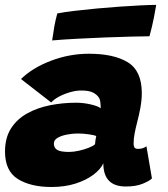

<svg xmlns="http://www.w3.org/2000/svg" viewBox="-20 -758 688 786"><path d="M190.5 7.5Q105.5 7.5 53 -25.2Q0.5 -58 0.5 -137.5Q0.5 -194 25.2 -232.5Q50 -271 91.8 -294Q133.5 -317 185.2 -327.2Q237 -337.5 291.5 -337.5Q322.5 -337.5 352.8 -330.2Q383 -323 392.5 -314.5Q392.5 -320 391.2 -335.5Q390 -351 384.5 -359Q375 -372.5 358.8 -380Q342.5 -387.5 312 -387.5Q290.5 -387.5 265.8 -380.2Q241 -373 220.5 -361.8Q200 -350.5 189.5 -338.5L66 -434.5Q113 -480.5 188.5 -509.2Q264 -538 344 -538Q446.5 -538 503.5 -502.8Q560.5 -467.5 560.5 -377Q560.5 -349 554.8 -317.2Q549 -285.5 541 -255.5Q535 -232.5 531 -211Q527 -189.5 527 -171Q527 -157.5 531.5 -153Q536 -148.5 544.5 -148.5Q556 -148.5 564.2 -151.2Q572.5 -154 579.5 -159L602 -27.5Q591.5 -17 564 -5.8Q536.5 5.5 495 5.5Q403 5.5 403 -89.5Q392 -65 362.5 -42.8Q333 -20.5 289.2 -6.5Q245.5 7.5 190.5 7.5ZM262.5 -136Q280.5 -136 302.2 -140.8Q324 -145.5 342.5 -152.8Q361 -160 369 -167.5Q369 -173 370.8 -184.2Q372.5 -195.5 374 -201Q366 -205 343 -208.2Q320 -211.5 298 -211.5Q277.5 -211.5 254.8 -207.2Q232 -203 216.2 -194Q200.5 -185 200.5 -170Q200.5 -153 214 -144.5Q227.5 -136 262.5 -136ZM592 -609.5Q566 -609.5 518.5 -608.2Q471 -607 413.2 -604.8Q355.5 -602.5 297.8 -599.5Q240 -596.5 193.5 -592.5Q197.5 -621.5 202.2 -648.5Q207 -675.5 214.5 -703Q243 -708.5 284.8 -713.5Q326.5 -718.5 374.5 -723Q422.5 -727.5 469.8 -730.8Q517 -734 556.2 -736Q595.5 -738 619.5 -738Q617.5 -723.5 610.2 -686.8Q603 -650 592 -609.5Z"/></svg>

Font: Grandstander Black
Style: Italic
Weight: 900
Italic angle: -15°
Designer: Tyler Finck
Foundry: Etcetera Type Co
Version: Version 1.200; ttfautohint (v1.8.3)